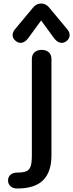

<svg xmlns="http://www.w3.org/2000/svg" viewBox="-20 -785 418 1097"><path d="M26 246Q26 225 40.5 213Q55 201 78 201Q113 201 130.5 193.5Q148 186 155 165.5Q162 145 162 103V-447Q162 -472 177 -486Q192 -500 218 -500Q244 -500 259 -486Q274 -472 274 -447V103Q274 197 226.5 244.5Q179 292 78 292Q55 292 40.5 279.5Q26 267 26 246ZM52 -584Q52 -601 65 -617L170 -743Q189 -765 215 -765Q241 -765 260 -743L365 -617Q378 -601 378 -584Q378 -565 360 -550Q346 -540 332 -540Q311 -540 291 -564L215 -668L139 -564Q119 -540 98 -540Q84 -540 71 -550Q52 -565 52 -584Z"/></svg>

Font: Kodchasan SemiBold
Style: Regular
Weight: 600
Version: Version 1.000; ttfautohint (v1.6)